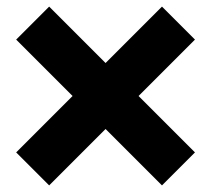

<svg xmlns="http://www.w3.org/2000/svg" viewBox="-20 -681 640 582"><path d="M129 -119 29 -219 200 -390 29 -561 129 -661 300 -490 471 -661 571 -561 400 -390 571 -219 471 -119 300 -290Z"/></svg>

Font: Cooper Hewitt
Style: Bold
Weight: 711
Designer: Village Type and Design LLC
Foundry: Cooper Hewitt Smithsonian Design Museum
Version: 1.000